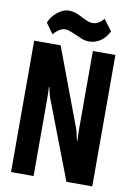

<svg xmlns="http://www.w3.org/2000/svg" viewBox="-97 -962 711 1023"><g transform="rotate(10 258.0 -450.5)"><path d="M36.6 0H158.7V-415Q158.7 -428.7 158.2 -448Q157.7 -467.3 156.7 -481.9H159.2Q161.6 -467.8 166.5 -448.7Q171.4 -429.7 176.3 -417.5L336.4 0H476.1V-710.9H354V-294.4Q354 -280.8 354.5 -260.3Q355 -239.7 356 -225.6H353.5Q350.1 -239.3 345.9 -259Q341.8 -278.8 336.4 -292.5L179.7 -710.9H36.6ZM126.5 -761.2Q134.3 -771.5 152.3 -785.4Q170.4 -799.3 190.9 -799.3Q203.6 -799.3 219 -792.7Q234.4 -786.1 250 -779.8Q264.2 -773.4 283.4 -765.4Q302.7 -757.3 325.7 -757.3Q356.4 -757.3 385 -775.6Q413.6 -793.9 431.2 -830.6L385.7 -891.1Q375.5 -877 359.9 -867.2Q344.2 -857.4 325.7 -857.4Q309.6 -857.4 294.2 -864.5Q278.8 -871.6 260.7 -880.9Q243.7 -889.6 226.8 -895.3Q210 -900.9 191.9 -900.9Q161.6 -900.9 130.6 -876.2Q99.6 -851.6 86.4 -817.4Z"/></g></svg>

Font: Roboto Flex Super Cond Bold
Style: Regular
Weight: 700
Width: 3
Designer: Berlow after Robertson
Foundry: Google
Version: Version 3.000